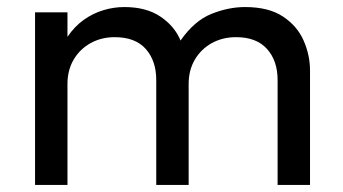

<svg xmlns="http://www.w3.org/2000/svg" viewBox="-20 -525 974 545"><path d="M79.5 0V-490H171.5V-420.5Q192 -450.5 218.2 -469Q244.5 -487.5 273.8 -496.2Q303 -505 333 -505Q395 -505 435.2 -478Q475.5 -451 492.5 -410Q531.5 -466 580 -485.5Q628.5 -505 675.5 -505Q742.5 -505 783 -478.2Q823.5 -451.5 841.8 -410Q860 -368.5 860 -325V0H768V-298Q768 -352.5 738 -386Q708 -419.5 650 -419.5Q612 -419.5 581.5 -402.8Q551 -386 533.2 -356Q515.5 -326 515.5 -287V0H423.5V-298Q423.5 -352.5 393.8 -386Q364 -419.5 305.5 -419.5Q268 -419.5 237.5 -402.8Q207 -386 189.2 -356Q171.5 -326 171.5 -287V0Z"/></svg>

Font: Geologica Cursive Light
Style: Regular
Weight: 300
Designer: Sindre Bremnes, Frode Helland
Foundry: Monokrom Skriftforlag AS
Version: Version 1.010;gftools[0.9.28]